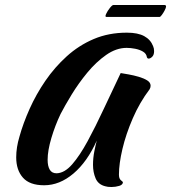

<svg xmlns="http://www.w3.org/2000/svg" viewBox="-20 -738 686 770"><path d="M427 12Q411 12 402 9Q374 2 363.5 -22.5Q353 -47 353 -77Q353 -105 358.5 -132Q364 -159 368 -174Q330 -89 274.5 -42Q219 5 157 5Q99 5 72 -25.5Q45 -56 45 -107Q45 -147 58 -190Q73 -244 99 -302Q125 -360 162 -414Q199 -468 247.5 -512Q296 -556 356 -581.5Q416 -607 489 -607Q533 -607 558.5 -593Q584 -579 594 -553Q598 -544 598 -533Q598 -518 590.5 -510.5Q583 -503 576 -503Q571 -503 569 -509Q567 -523 553.5 -531Q540 -539 522 -542.5Q504 -546 488 -546Q446 -546 405.5 -517.5Q365 -489 330 -446.5Q295 -404 267.5 -359Q240 -314 223 -281Q201 -235 186 -184.5Q171 -134 171 -97Q171 -72 179.5 -57.5Q188 -43 207 -43Q239 -44 269.5 -79Q300 -114 331.5 -172Q363 -230 396 -301Q429 -372 464 -445Q476 -443 496 -439.5Q516 -436 536.5 -430Q557 -424 570.5 -415.5Q584 -407 584 -394Q584 -387 580 -380Q540 -327 512.5 -263.5Q485 -200 471 -140.5Q457 -81 457 -38Q457 -23 463.5 -16.5Q470 -10 473 -8Q473 3 458 7.5Q443 12 427 12ZM407 -670Q400 -670 405.5 -682Q411 -694 420.5 -706Q430 -718 435 -718H639Q646 -718 646 -712Q646 -707 640.5 -696.5Q635 -686 629 -678Q623 -670 620 -670Z"/></svg>

Font: Praise
Style: Regular
Weight: 400
Designer: Robert E. Leuschke
Foundry: Robert E. Leuschke
Version: Version 1.100; ttfautohint (v1.8.3)